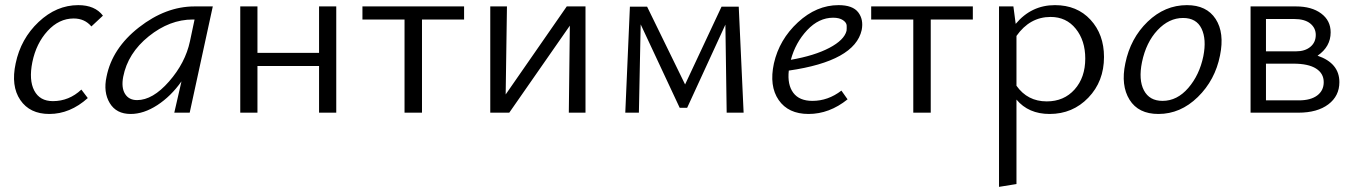

<svg xmlns="http://www.w3.org/2000/svg" viewBox="-20 -439 5276 748"><path d="M336 -336Q310 -367 267 -367Q210 -367 165.5 -318.5Q121 -270 106 -197Q92 -127 113.5 -86Q135 -45 186 -45Q249 -45 297 -90L322 -57Q253 5 172 5Q96 5 59 -49.5Q22 -104 41 -192Q61 -288 130.5 -353.5Q200 -419 285 -419Q350 -419 381 -378Z M738 -414H809L719 0H659L687 -122Q646 -64 593 -29.5Q540 5 489 5Q433 5 407.5 -37.5Q382 -80 395 -140Q417 -251 521.5 -332.5Q626 -414 738 -414ZM514 -49Q575 -49 638.5 -121.5Q702 -194 720 -278L738 -363H731Q641 -363 559.5 -297.5Q478 -232 460 -140Q452 -98 467 -73.5Q482 -49 514 -49Z M1223 -414H1290V0H1223V-182H983V0H916V-414H983V-233H1223Z M1788 -414V-363H1624V0H1556V-363H1392V-414Z M2261 -414V0H2196L2200 -339L1964 0H1890V-414H1955L1950 -71L2188 -414Z M2877 0H2811L2806 -343L2657 -19H2628L2476 -344L2469 0H2416L2434 -413H2501L2649 -110L2791 -413H2858Z M3247 -419Q3302 -419 3323.5 -391Q3345 -363 3337 -322Q3310 -201 3053 -164Q3047 -109 3070.5 -77.5Q3094 -46 3145 -46Q3206 -46 3258 -86L3282 -52Q3211 5 3130 5Q3051 5 3013.5 -49.5Q2976 -104 2995 -192Q3016 -285 3088.5 -352Q3161 -419 3247 -419ZM3278 -319Q3279 -328 3278.5 -339.5Q3278 -351 3264 -360.5Q3250 -370 3226 -370Q3170 -370 3124.5 -321.5Q3079 -273 3061 -206Q3153 -222 3211 -252.5Q3269 -283 3278 -319Z M3770 -414V-363H3606V0H3538V-363H3374V-414Z M4090 -419Q4176 -419 4228.5 -362Q4281 -305 4281 -217Q4281 -122 4220 -58.5Q4159 5 4069 5Q3987 5 3940 -51V278L3872 289V-414H3928L3937 -346Q3998 -419 4090 -419ZM4058 -44Q4125 -44 4166.5 -90.5Q4208 -137 4208 -211Q4208 -281 4171 -327Q4134 -373 4073 -373Q3992 -373 3940 -299V-105Q3983 -44 4058 -44Z M4493 5Q4415 5 4380.5 -50.5Q4346 -106 4364 -192Q4384 -290 4451 -354.5Q4518 -419 4604 -419Q4681 -419 4716 -365Q4751 -311 4733 -223Q4714 -127 4646.5 -61Q4579 5 4493 5ZM4509 -46Q4566 -46 4609.5 -96.5Q4653 -147 4668 -220Q4681 -286 4661 -327.5Q4641 -369 4589 -369Q4534 -369 4489.5 -321.5Q4445 -274 4429 -197Q4415 -128 4436.5 -87Q4458 -46 4509 -46Z M5113 -222Q5198 -193 5198 -119Q5198 -65 5155 -32.5Q5112 0 5038 0H4852V-414H5029Q5090 -414 5127 -386.5Q5164 -359 5164 -313Q5164 -257 5113 -222ZM5021 -365H4912V-239H5029Q5064 -239 5085 -256.5Q5106 -274 5106 -303Q5106 -330 5084.5 -347.5Q5063 -365 5021 -365ZM5040 -48Q5086 -48 5111.5 -67Q5137 -86 5137 -119Q5137 -153 5107 -172Q5077 -191 5019 -191H4912V-48Z"/></svg>

Font: EauTest
Style: Italic
Weight: 400
Italic angle: -12°
Designer: Christian Thalmann (Catharsis Fonts)
Version: Version 0.001;PS 000.001;hotconv 1.0.88;makeotf.lib2.5.64775